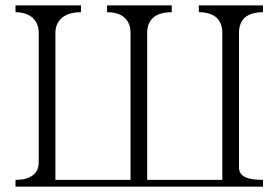

<svg xmlns="http://www.w3.org/2000/svg" viewBox="-20 -698 1040 719"><path d="M38.1 -24.4V1H964.8V-24.4Q918 -24.4 897.5 -35.2Q875 -45.9 875 -71.3V-575.2Q875 -612.3 897.5 -632.8Q920.9 -652.3 964.8 -652.3V-677.7H724.6V-652.3Q766.6 -652.3 790 -632.8Q812.5 -612.3 812.5 -575.2V-24.4H531.2V-575.2Q531.2 -612.3 554.7 -632.8Q578.1 -652.3 623 -652.3V-677.7H380.9V-652.3Q422.9 -652.3 445.3 -632.8Q468.8 -612.3 468.8 -575.2V-24.4H187.5V-575.2Q187.5 -611.3 213.9 -632.8Q239.3 -652.3 283.2 -652.3V-677.7H38.1V-652.3Q76.2 -652.3 100.6 -632.8Q125 -611.3 125 -575.2V-90.8Q125 -56.6 100.6 -40Q78.1 -24.4 38.1 -24.4Z"/></svg>

Font: Batang
Style: Regular
Weight: 400
Version: Version 2.21